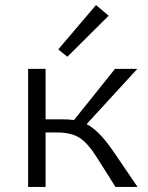

<svg xmlns="http://www.w3.org/2000/svg" viewBox="-20 -738 586 758"><path d="M409 -676 246 -514 210 -543 359 -718ZM427 -141 523 0H436L364 -114Q327 -173 294 -194Q261 -215 206 -215H160V0H91V-466H160V-267H228Q251 -267 272 -264L434 -466H522L322 -248Q371 -223 427 -141Z"/></svg>

Font: EauTestSC
Style: Regular
Weight: 400
Designer: Christian Thalmann (Catharsis Fonts)
Version: Version 0.001;PS 000.001;hotconv 1.0.88;makeotf.lib2.5.64775